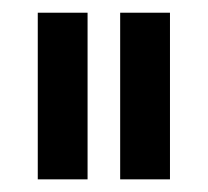

<svg xmlns="http://www.w3.org/2000/svg" viewBox="-20 -739 330 305"><path d="M40 -454.1V-718.8H119.1V-454.1ZM170.9 -454.1V-718.8H250V-454.1Z"/></svg>

Font: Post No Bills Colombo
Style: SemiBold
Weight: 700
Designer: Kosala Senevirathne, Siva Puranthara, Lasantha Premarathna, Tharique Azeez
Foundry: Mooniak
Version: Version 1.220 ; ttfautohint (v1.5)